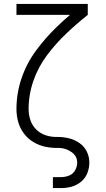

<svg xmlns="http://www.w3.org/2000/svg" viewBox="-20 -755 540 980"><path d="M250 205V149H292Q313 149 333 141Q353 133 363.5 114Q374 95 374 75Q374 41 344 20.5Q314 0 280 0Q246 1 213.5 -5.5Q181 -12 152 -29Q123 -46 102.5 -73Q82 -100 73 -132.5Q64 -165 64 -198Q64 -279 90 -355.5Q116 -432 164 -497Q212 -562 269 -617Q302 -649 337 -679H64V-735H428V-679Q370 -633 317 -582.5Q264 -532 219.5 -472.5Q175 -413 150.5 -342.5Q126 -272 126 -198Q126 -169 135.5 -141Q145 -113 166.5 -92.5Q188 -72 216.5 -63.5Q245 -55 274 -56Q304 -56 332.5 -49Q361 -42 385.5 -25Q410 -8 423 18.5Q436 45 436 74Q436 102 426 128Q416 154 394.5 172Q373 190 346.5 197.5Q320 205 292 205Z"/></svg>

Font: Iosevka SS01 Light
Style: Regular
Weight: 300
Monospace: yes
Designer: Belleve Invis
Foundry: Belleve Invis
Version: 2.3.3; ttfautohint (v1.8.3)